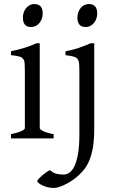

<svg xmlns="http://www.w3.org/2000/svg" viewBox="-20 -682 570 946"><path d="M34.2 0V-21Q67.4 -27.8 85 -35.9Q102.5 -43.9 102.5 -50.8V-327.1Q102.5 -352.1 101.6 -367.4Q100.6 -382.8 94.2 -391.4Q87.9 -399.9 74 -403.8Q60.1 -407.7 34.2 -410.2V-429.7Q49.3 -432.6 66.2 -436.8Q83 -440.9 99.6 -446Q116.2 -451.2 131.3 -457Q146.5 -462.9 159.2 -468.8H175.8V-50.8Q175.8 -44.9 192.1 -36.4Q208.5 -27.8 244.1 -21V0ZM190.4 -615.7Q190.4 -602.1 186 -589.8Q181.6 -577.6 174.1 -568.6Q166.5 -559.6 156.2 -554.2Q146 -548.8 133.8 -548.8Q111.8 -548.8 102.3 -561Q92.8 -573.2 92.8 -595.7Q92.8 -609.4 97.2 -621.6Q101.6 -633.8 109.4 -642.8Q117.2 -651.9 127.2 -657Q137.2 -662.1 148.9 -662.1Q190.4 -662.1 190.4 -615.7ZM444.3 -48.3Q444.3 7.8 437.3 47.1Q430.2 86.4 417.7 114Q405.3 141.6 388.2 160.6Q371.1 179.7 351.6 195.3Q338.4 205.6 323.7 214.6Q309.1 223.6 294.4 230.2Q279.8 236.8 266.8 240.5Q253.9 244.1 244.6 244.1Q229.5 244.1 215.1 240.5Q200.7 236.8 189.2 231.4Q177.7 226.1 170.7 220.2Q163.6 214.4 163.6 210.4Q163.6 206.1 170.7 198.5Q177.7 190.9 187.5 182.6Q197.3 174.3 207.8 167Q218.3 159.7 225.6 156.2Q241.2 169.9 257.8 174.1Q274.4 178.2 293 178.2Q307.1 178.2 321 169.2Q335 160.2 346.2 137.7Q357.4 115.2 364.3 76.7Q371.1 38.1 371.1 -21V-327.1Q371.1 -352.1 369.9 -367.2Q368.7 -382.3 362.3 -390.9Q356 -399.4 342 -403.3Q328.1 -407.2 302.7 -410.2V-429.7Q323.2 -433.1 339.1 -437.5Q355 -441.9 369.4 -446.5Q383.8 -451.2 397.2 -456.8Q410.6 -462.4 426.3 -468.8H444.3ZM459 -615.7Q459 -602.1 454.6 -589.8Q450.2 -577.6 442.6 -568.6Q435.1 -559.6 424.8 -554.2Q414.6 -548.8 402.8 -548.8Q380.9 -548.8 371.1 -561Q361.3 -573.2 361.3 -595.7Q361.3 -609.4 365.7 -621.6Q370.1 -633.8 377.7 -642.8Q385.3 -651.9 395.5 -657Q405.8 -662.1 417.5 -662.1Q459 -662.1 459 -615.7Z"/></svg>

Font: Gentium Plus Eur
Style: Regular
Weight: 400
Designer: J. Victor Gaultney, Annie Olsen, Iska Routamaa, Becca Hirsbrunner
Foundry: SIL International
Version: Version 5.000